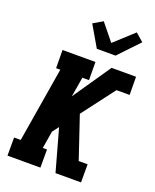

<svg xmlns="http://www.w3.org/2000/svg" viewBox="-178 -1095 962 1195"><g transform="rotate(20 303.5 -498.0)"><path d="M340 0 263 -277 231 -235 212 -120H240V0H22V-120H66L148 -615H120L119 -735H337L338 -615H294L272 -484L444 -735H606L607 -615H520L356 -399L450 -120H509V0ZM317 -815 236 -954 299 -991 389 -880 516 -996 569 -950 441 -815Z"/></g></svg>

Font: Iosevka Etoile Heavy
Style: Italic
Weight: 900
Italic angle: -9°
Designer: Belleve Invis
Foundry: Belleve Invis
Version: Version 22.1.2; ttfautohint (v1.8.4)